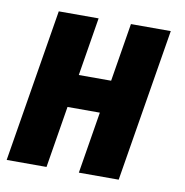

<svg xmlns="http://www.w3.org/2000/svg" viewBox="-65 -593 631 655"><g transform="rotate(10 250.0 -265.0)"><path d="M0 0 87 -530H225L192 -328H304L337 -530H475L388 0H250L285 -214H173L138 0Z"/></g></svg>

Font: Iosevka Curly Heavy Oblique
Style: Regular
Weight: 900
Italic angle: -9°
Monospace: yes
Designer: Belleve Invis
Foundry: Belleve Invis
Version: Version 11.1.0; ttfautohint (v1.8.3)